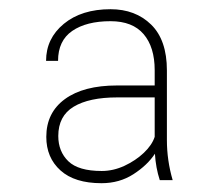

<svg xmlns="http://www.w3.org/2000/svg" viewBox="-20 -741 478 423"><path d="M332 -344.2Q323.2 -371.1 321.3 -402.3Q304.7 -377 273.9 -357.2Q243.2 -337.4 203.6 -337.4Q144.5 -337.4 113.3 -365.5Q82 -393.6 82 -439.5Q82 -492.7 123 -522.7Q164.1 -552.7 237.8 -552.7H320.8V-586.4Q320.8 -637.2 296.4 -665.8Q272 -694.3 223.6 -694.3Q170.4 -694.3 139.2 -672.9Q107.9 -651.4 107.9 -606.9H81.5Q81.5 -656.2 120.6 -688.5Q159.7 -720.7 223.6 -720.7Q278.3 -720.7 313 -686.8Q347.7 -652.8 347.7 -585.9V-432.6Q347.7 -387.7 360.4 -344.2ZM204.1 -364.3Q229.5 -364.3 254.2 -375.7Q278.8 -387.2 296.9 -404.3Q314.9 -421.4 320.8 -439.5V-526.4H238.3Q176.3 -526.4 142.3 -505.9Q108.4 -485.4 108.4 -441.4Q108.4 -407.2 130.6 -385.7Q152.8 -364.3 204.1 -364.3Z"/></svg>

Font: Vazirmatn RD FD Thin
Style: Regular
Weight: 100
Designer: Saber Rastikerdar
Foundry: Saber Rastikerdar
Version: Version 33.003